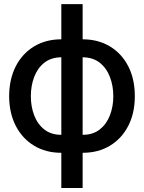

<svg xmlns="http://www.w3.org/2000/svg" viewBox="-20 -748 716 954"><path d="M284.7 11.2Q207.5 11.2 149.2 -24.2Q90.8 -59.6 58.3 -122.8Q25.9 -186 25.4 -270Q25.9 -355 58.3 -418.5Q90.8 -481.9 149.2 -517.3Q207.5 -552.7 284.7 -552.7V-727.5H390.6V-552.7Q467.8 -552.7 526.4 -517.3Q585 -481.9 617.4 -418.5Q649.9 -355 649.9 -270Q649.9 -186 617.4 -122.8Q585 -59.6 526.6 -24.2Q468.3 11.2 390.6 11.2V186H284.7ZM284.7 -78.1V-463.4Q233.9 -462.9 200.2 -436.3Q166.5 -409.7 149.9 -365.7Q133.3 -321.8 133.3 -270Q133.3 -218.3 149.9 -174.8Q166.5 -131.3 200.2 -104.7Q233.9 -78.1 284.7 -78.1ZM390.6 -78.1Q441.9 -78.1 475.6 -104.7Q509.3 -131.3 526.1 -174.8Q543 -218.3 543 -270Q543 -321.8 526.1 -365.7Q509.3 -409.7 475.6 -436.3Q441.9 -462.9 390.6 -463.4Z"/></svg>

Font: Inter Tight Medium
Style: Regular
Weight: 500
Designer: Rasmus Andersson
Foundry: rsms
Version: Version 3.004; ttfautohint (v1.8.4.7-5d5b)